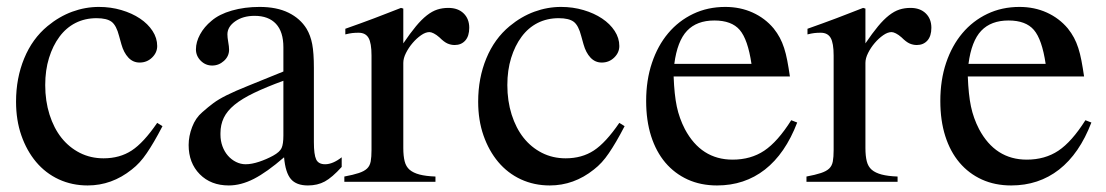

<svg xmlns="http://www.w3.org/2000/svg" viewBox="-20 -536 3260 566"><path d="M459 -164.1Q445.3 -137.7 434.1 -118.7Q422.9 -99.6 412.6 -84.5Q402.3 -69.3 391.6 -57.6Q380.9 -45.9 368.2 -36.1Q309.6 10.7 238.3 10.7Q192.4 10.7 153.3 -7.3Q114.3 -25.4 86.4 -58.6Q58.6 -91.8 43 -136.7Q27.3 -181.6 27.3 -236.3Q27.3 -305.7 51.3 -363.8Q75.2 -421.9 120.1 -459Q154.3 -487.3 192.9 -501.5Q231.4 -515.6 271.5 -515.6Q306.6 -515.6 337.9 -506.3Q369.1 -497.1 392.6 -481.4Q416 -465.8 429.7 -444.8Q443.4 -423.8 443.4 -400.4Q443.4 -380.9 428.2 -366.2Q413.1 -351.6 391.6 -351.6Q372.1 -351.6 358.4 -366.2Q344.7 -380.9 337.9 -405.3L331.1 -429.7Q323.2 -460.9 309.1 -471.7Q294.9 -482.4 264.6 -482.4Q230.5 -482.4 202.6 -468.3Q174.8 -454.1 155.3 -427.7Q135.7 -401.4 124.5 -365.2Q113.3 -329.1 113.3 -285.2Q113.3 -238.3 126 -198.2Q138.7 -158.2 161.1 -129.9Q183.6 -101.6 215.3 -85.4Q247.1 -69.3 285.2 -69.3Q333 -69.3 368.2 -92.3Q403.3 -115.2 443.4 -173.8Z M905.3 -117.2Q905.3 -80.1 912.1 -65.9Q918.9 -51.8 938.5 -51.8Q960.9 -51.8 987.3 -72.3V-43.9Q959 -12.7 937.5 -1Q916 10.7 887.7 10.7Q853.5 10.7 837.4 -8.3Q821.3 -27.3 817.4 -72.3Q766.6 -28.3 728.5 -8.8Q690.4 10.7 654.3 10.7Q601.6 10.7 568.8 -22.5Q536.1 -55.7 536.1 -108.4Q536.1 -134.8 546.4 -161.6Q556.6 -188.5 576.2 -205.1Q593.8 -220.7 608.9 -231.9Q624 -243.2 648.4 -255.4Q672.9 -267.6 711.9 -283.2Q751 -298.8 815.4 -325.2V-396.5Q815.4 -442.4 793.5 -465.8Q771.5 -489.3 730.5 -489.3Q696.3 -489.3 673.3 -473.1Q650.4 -457 650.4 -434.6Q650.4 -425.8 652.8 -412.1Q655.3 -398.4 655.3 -389.6Q655.3 -370.1 640.1 -356.4Q625 -342.8 605.5 -342.8Q585.9 -342.8 571.8 -356.9Q557.6 -371.1 557.6 -390.6Q557.6 -412.1 569.8 -434.6Q582 -457 603.5 -474.6Q626 -494.1 663.6 -504.9Q701.2 -515.6 745.1 -515.6Q795.9 -515.6 830.6 -498.5Q865.2 -481.4 883.8 -451.2Q895.5 -431.6 900.4 -405.8Q905.3 -379.9 905.3 -335.9ZM815.4 -297.9Q764.6 -279.3 729 -262.2Q693.4 -245.1 671.4 -227.1Q649.4 -209 639.6 -188.5Q629.9 -168 629.9 -143.6V-138.7Q629.9 -121.1 635.7 -105Q641.6 -88.9 651.9 -77.1Q662.1 -65.4 675.8 -58.6Q689.5 -51.8 704.1 -51.8Q721.7 -51.8 743.7 -59.1Q765.6 -66.4 785.2 -77.1Q804.7 -87.9 810.1 -99.6Q815.4 -111.3 815.4 -136.7Z M998 -451.2Q1022.5 -460 1043 -467.3Q1063.5 -474.6 1082.5 -481.9Q1101.6 -489.3 1120.6 -496.6Q1139.6 -503.9 1162.1 -512.7L1168.9 -510.7V-408.2Q1189.5 -438.5 1206.1 -458.5Q1222.7 -478.5 1238.3 -490.7Q1253.9 -502.9 1269 -507.8Q1284.2 -512.7 1301.8 -512.7Q1330.1 -512.7 1346.7 -496.6Q1363.3 -480.5 1363.3 -454.1Q1363.3 -429.7 1351.6 -416.5Q1339.8 -403.3 1320.3 -403.3Q1309.6 -403.3 1299.3 -407.7Q1289.1 -412.1 1275.4 -425.8Q1266.6 -433.6 1258.8 -437.5Q1251 -441.4 1246.1 -441.4Q1234.4 -441.4 1221.2 -432.1Q1208 -422.9 1196.3 -409.2Q1184.6 -395.5 1176.8 -379.9Q1168.9 -364.3 1168.9 -350.6V-99.6Q1168.9 -76.2 1172.9 -60.5Q1176.8 -44.9 1187.5 -35.6Q1198.2 -26.4 1216.8 -21.5Q1235.4 -16.6 1263.7 -15.6V0H995.1V-15.6Q1021.5 -20.5 1037.6 -25.9Q1053.7 -31.2 1062 -39.1Q1070.3 -46.9 1072.8 -60.1Q1075.2 -73.2 1075.2 -93.8V-372.1Q1075.2 -409.2 1066.4 -424.3Q1057.6 -439.5 1037.1 -439.5Q1026.4 -439.5 1018.1 -438.5Q1009.8 -437.5 998 -434.6Z M1821.3 -164.1Q1807.6 -137.7 1796.4 -118.7Q1785.2 -99.6 1774.9 -84.5Q1764.6 -69.3 1753.9 -57.6Q1743.2 -45.9 1730.5 -36.1Q1671.9 10.7 1600.6 10.7Q1554.7 10.7 1515.6 -7.3Q1476.6 -25.4 1448.7 -58.6Q1420.9 -91.8 1405.3 -136.7Q1389.6 -181.6 1389.6 -236.3Q1389.6 -305.7 1413.6 -363.8Q1437.5 -421.9 1482.4 -459Q1516.6 -487.3 1555.2 -501.5Q1593.8 -515.6 1633.8 -515.6Q1668.9 -515.6 1700.2 -506.3Q1731.4 -497.1 1754.9 -481.4Q1778.3 -465.8 1792 -444.8Q1805.7 -423.8 1805.7 -400.4Q1805.7 -380.9 1790.5 -366.2Q1775.4 -351.6 1753.9 -351.6Q1734.4 -351.6 1720.7 -366.2Q1707 -380.9 1700.2 -405.3L1693.4 -429.7Q1685.5 -460.9 1671.4 -471.7Q1657.2 -482.4 1627 -482.4Q1592.8 -482.4 1564.9 -468.3Q1537.1 -454.1 1517.6 -427.7Q1498 -401.4 1486.8 -365.2Q1475.6 -329.1 1475.6 -285.2Q1475.6 -238.3 1488.3 -198.2Q1501 -158.2 1523.4 -129.9Q1545.9 -101.6 1577.6 -85.4Q1609.4 -69.3 1647.5 -69.3Q1695.3 -69.3 1730.5 -92.3Q1765.6 -115.2 1805.7 -173.8Z M2330.1 -174.8Q2294.9 -83 2234.9 -36.1Q2174.8 10.7 2093.8 10.7Q2045.9 10.7 2007.3 -6.8Q1968.8 -24.4 1941.4 -56.6Q1914.1 -88.9 1899.4 -134.8Q1884.8 -180.7 1884.8 -238.3Q1884.8 -299.8 1901.9 -350.6Q1918.9 -401.4 1949.7 -438Q1980.5 -474.6 2023.4 -495.1Q2066.4 -515.6 2118.2 -515.6Q2162.1 -515.6 2198.7 -499Q2235.4 -482.4 2260.7 -452.1Q2271.5 -438.5 2278.8 -424.8Q2286.1 -411.1 2291.5 -394.5Q2296.9 -377.9 2300.8 -357.4Q2304.7 -336.9 2308.6 -310.5H1965.8Q1967.8 -256.8 1975.1 -222.2Q1982.4 -187.5 1999 -155.3Q2046.9 -65.4 2139.6 -65.4Q2193.4 -65.4 2232.9 -91.8Q2272.5 -118.2 2312.5 -181.6ZM2195.3 -347.7Q2184.6 -419.9 2160.6 -447.8Q2136.7 -475.6 2085.9 -475.6Q2034.2 -475.6 2005.4 -445.3Q1976.6 -415 1967.8 -347.7Z M2360.4 -451.2Q2384.8 -460 2405.3 -467.3Q2425.8 -474.6 2444.8 -481.9Q2463.9 -489.3 2482.9 -496.6Q2502 -503.9 2524.4 -512.7L2531.2 -510.7V-408.2Q2551.8 -438.5 2568.4 -458.5Q2585 -478.5 2600.6 -490.7Q2616.2 -502.9 2631.3 -507.8Q2646.5 -512.7 2664.1 -512.7Q2692.4 -512.7 2709 -496.6Q2725.6 -480.5 2725.6 -454.1Q2725.6 -429.7 2713.9 -416.5Q2702.1 -403.3 2682.6 -403.3Q2671.9 -403.3 2661.6 -407.7Q2651.4 -412.1 2637.7 -425.8Q2628.9 -433.6 2621.1 -437.5Q2613.3 -441.4 2608.4 -441.4Q2596.7 -441.4 2583.5 -432.1Q2570.3 -422.9 2558.6 -409.2Q2546.9 -395.5 2539.1 -379.9Q2531.2 -364.3 2531.2 -350.6V-99.6Q2531.2 -76.2 2535.2 -60.5Q2539.1 -44.9 2549.8 -35.6Q2560.5 -26.4 2579.1 -21.5Q2597.7 -16.6 2626 -15.6V0H2357.4V-15.6Q2383.8 -20.5 2399.9 -25.9Q2416 -31.2 2424.3 -39.1Q2432.6 -46.9 2435.1 -60.1Q2437.5 -73.2 2437.5 -93.8V-372.1Q2437.5 -409.2 2428.7 -424.3Q2419.9 -439.5 2399.4 -439.5Q2388.7 -439.5 2380.4 -438.5Q2372.1 -437.5 2360.4 -434.6Z M3197.3 -174.8Q3162.1 -83 3102.1 -36.1Q3042 10.7 2960.9 10.7Q2913.1 10.7 2874.5 -6.8Q2835.9 -24.4 2808.6 -56.6Q2781.2 -88.9 2766.6 -134.8Q2752 -180.7 2752 -238.3Q2752 -299.8 2769 -350.6Q2786.1 -401.4 2816.9 -438Q2847.7 -474.6 2890.6 -495.1Q2933.6 -515.6 2985.4 -515.6Q3029.3 -515.6 3065.9 -499Q3102.5 -482.4 3127.9 -452.1Q3138.7 -438.5 3146 -424.8Q3153.3 -411.1 3158.7 -394.5Q3164.1 -377.9 3168 -357.4Q3171.9 -336.9 3175.8 -310.5H2833Q2835 -256.8 2842.3 -222.2Q2849.6 -187.5 2866.2 -155.3Q2914.1 -65.4 3006.8 -65.4Q3060.5 -65.4 3100.1 -91.8Q3139.6 -118.2 3179.7 -181.6ZM3062.5 -347.7Q3051.8 -419.9 3027.8 -447.8Q3003.9 -475.6 2953.1 -475.6Q2901.4 -475.6 2872.6 -445.3Q2843.8 -415 2835 -347.7Z"/></svg>

Font: BabelStone Tibetan Slim
Style: Regular
Weight: 400
Designer: Christopher J. Fynn
Foundry: BabelStone
Version: Version 10.011 October 1, 2023